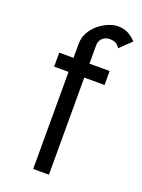

<svg xmlns="http://www.w3.org/2000/svg" viewBox="-139 -787 630 851"><g transform="rotate(20 176.5 -361.5)"><path d="M203.1 -458H298.8V-523.9H203.6V-609.9C203.6 -640.1 226.1 -657.2 251 -657.2C279.8 -657.2 289.1 -646 299.8 -631.8L353 -683.1C330.1 -705.1 308.1 -723.1 266.1 -723.1C216.8 -723.1 128.4 -671.9 128.4 -589.8V-523.9H61V-458H128.9V0H203.1Z"/></g></svg>

Font: Tuffy
Style: Regular
Weight: 500
Designer: Thatcher Ulrich, Karoly Barta and Michael Everson
Version: Version 001.270